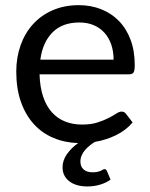

<svg xmlns="http://www.w3.org/2000/svg" viewBox="-20 -534 568 726"><path d="M409.5 -308.5Q409.5 -339.5 400.8 -365.2Q392 -391 375.2 -409.8Q358.5 -428.5 334.5 -438.8Q310.5 -449 280 -449Q216 -449 178.8 -411.8Q141.5 -374.5 132.5 -308.5ZM398 145Q383 156.5 359.8 163.8Q336.5 171 311 171Q267 171 241.8 151.2Q216.5 131.5 216.5 98.5Q216.5 72.5 233 49Q249.5 25.5 275.5 7Q224.5 5.5 181.5 -12.8Q138.5 -31 107.5 -65.2Q76.5 -99.5 59 -149.2Q41.5 -199 41.5 -263.5Q41.5 -316.5 57.8 -362.5Q74 -408.5 104.5 -442.2Q135 -476 179 -495.2Q223 -514.5 278 -514.5Q323.5 -514.5 362.2 -499.2Q401 -484 429.2 -455.2Q457.5 -426.5 473.5 -384.2Q489.5 -342 489.5 -288Q489.5 -267 485 -260Q480.5 -253 468 -253H129.5Q131 -205 142.8 -169.5Q154.5 -134 175.5 -110.2Q196.5 -86.5 225.5 -74.8Q254.5 -63 290.5 -63Q324 -63 348.2 -70.8Q372.5 -78.5 390 -87.5Q407.5 -96.5 419.2 -104.2Q431 -112 439.5 -112Q450.5 -112 456.5 -103.5L481.5 -71Q456 -41 418.5 -22.8Q381 -4.5 339 2.5Q329.5 8 319.8 15.8Q310 23.5 302 32.8Q294 42 289 53.2Q284 64.5 284 77Q284 96 296.2 106.8Q308.5 117.5 329.5 117.5Q341 117.5 348.5 115.8Q356 114 361 111.8Q366 109.5 369.2 107.5Q372.5 105.5 375 105.5Q378.5 105.5 380.8 107.5Q383 109.5 384 112Z"/></svg>

Font: Lato-Regular
Style: Regular
Weight: 400
Designer: Lukasz Dziedzic with Adam Twardoch and Botio Nikoltchev
Foundry: tyPoland Lukasz Dziedzic
Version: Version 2.015; 2015-08-06; http://www.latofonts.com/